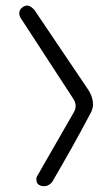

<svg xmlns="http://www.w3.org/2000/svg" viewBox="-20 -663 396 678"><path d="M124 -7Q116 -10 112.5 -15Q109 -20 108.5 -26Q108 -32 109 -35.5Q110 -39 110 -39L241 -267Q255 -291 237 -317L52 -601Q52 -601 50 -605.5Q48 -610 48 -616Q48 -622 51 -628Q54 -634 62 -639Q74 -646 83 -642Q92 -638 97 -632.5Q102 -627 102 -627L291 -347Q305 -326 308 -303.5Q311 -281 298 -260Q266 -199 232.5 -139.5Q199 -80 164 -20Q164 -20 159 -15Q154 -10 145.5 -7Q137 -4 124 -7Z"/></svg>

Font: Sour Gummy Black ExtraLight
Style: Regular
Weight: 250
Version: Version 1.000